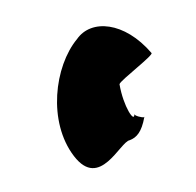

<svg xmlns="http://www.w3.org/2000/svg" viewBox="-102 -658 666 652"><g transform="rotate(-30 230.5 -332.0)"><path d="M58 -196C77 -52 218 -160 249 -148C274 -144 298 -152 331 -191C323 -193 304 -212 307 -217C292 -188 287 -257 314 -330C322 -340 469 -358 461 -368C435 -506 341 -570 266 -535C153 -493 39 -341 58 -196ZM307 -217V-218ZM332 -192 331 -191C333 -191 333 -191 332 -190Z"/></g></svg>

Font: Ampere
Style: UltCndIta
Weight: 400
Version: Version 1